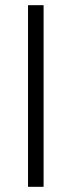

<svg xmlns="http://www.w3.org/2000/svg" viewBox="-20 -720 276 740"><path d="M88 0H148V-700H88Z"/></svg>

Font: Meta Space Icons Icons
Style: Regular
Weight: 400
Designer: Meta Pool / Florian Karsten
Foundry: Meta Pool / Florian Karsten
Version: Version 2.000;Glyphs 3.2 (3187)